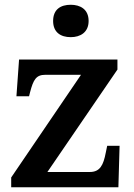

<svg xmlns="http://www.w3.org/2000/svg" viewBox="-20 -786 562 806"><path d="M277 -630C317 -630 352 -650 352 -698C352 -747 317 -766 277 -766C235 -766 203 -747 203 -698C203 -650 235 -630 277 -630ZM27 0H477L482 -174H430L424 -145C414 -93 400 -64 357 -64H179L473 -494V-536H60L49 -382H102L106 -398C120 -452 132 -472 170 -472H320L27 -41Z"/></svg>

Font: Noto Serif Tamil SemiBold
Style: Regular
Weight: 600
Designer: Indian Type Foundry, Tom Grace, and the Monotype Design Team
Foundry: Monotype Imaging Inc.
Version: Version 2.004